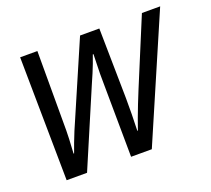

<svg xmlns="http://www.w3.org/2000/svg" viewBox="-97 -659 861 782"><g transform="rotate(-20 333.5 -267.5)"><path d="M66.9 0 60.1 -535.2H134.8V-231Q135.3 -189.5 133.8 -154.3Q132.3 -119.1 130.4 -92.3H132.8Q139.2 -110.8 147.7 -133.3Q156.2 -155.8 165.5 -178.2Q174.8 -200.7 183.1 -218.8L319.8 -535.2H403.3L408.2 -231.9Q408.7 -200.2 408 -161.9Q407.2 -123.5 406.2 -90.8H408.7Q416.5 -113.8 425.8 -138.9Q435.1 -164.1 445.8 -191.4Q456.5 -218.8 468.3 -247.1L587.9 -535.2H667L436 0H346.2L343.3 -319.8Q342.8 -340.3 343 -360.4Q343.3 -380.4 344 -401.4Q344.7 -422.4 345.2 -445.3H342.3Q335.9 -426.3 329.3 -409.2Q322.8 -392.1 315.2 -374Q307.6 -356 297.4 -333L155.3 0Z"/></g></svg>

Font: Open Sans SemiCondensed
Style: Italic
Weight: 400
Width: 4
Italic angle: -12°
Designer: Monotype Design Team
Foundry: Monotype Imaging Inc.
Version: Version 3.000